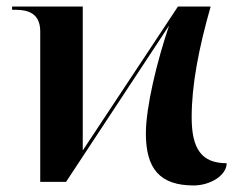

<svg xmlns="http://www.w3.org/2000/svg" viewBox="-20 -556 751 587"><path d="M572 11C623 11 673 -20 673 -57C597 -57 566 -100 566 -197C566 -296 587 -406 624 -536H524L233 -96V-536H17V-526H28C63 -526 103 -517 103 -460V0H182L497 -478C460 -369 426 -229 426 -148C426 -41 468 11 572 11Z"/></svg>

Font: Noto Serif Display SemiBold
Style: Regular
Weight: 600
Designer: Monotype Design Team
Foundry: Monotype Imaging Inc.
Version: Version 2.009